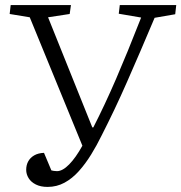

<svg xmlns="http://www.w3.org/2000/svg" viewBox="-20 -725 713 755"><path d="M343 -224H347Q392 -312 436.5 -415Q481 -518 535 -656L447 -671L451 -705H673L669 -669L588 -655Q559 -586 532 -523.5Q505 -461 480 -404Q455 -347 430 -294.5Q405 -242 380 -193Q361 -154 338.5 -117.5Q316 -81 290 -52Q264 -23 233.5 -6.5Q203 10 167 10Q140 10 121 0.5Q102 -9 92.5 -24.5Q83 -40 83 -57Q83 -76 91 -90.5Q99 -105 114.5 -114Q130 -123 153 -124L182 -55Q186 -54 191.5 -53Q197 -52 204 -52Q226 -52 252 -78.5Q278 -105 304 -152L97 -657L18 -670L22 -705H259L254 -670L169 -657Z"/></svg>

Font: Literata 24pt Light
Style: Italic
Weight: 300
Italic angle: -2°
Designer: Latin by Veronika Burian and Jose Scaglione. Greek by Irene Vlachou. Cyrillic by Vera Evstafieva
Foundry: TypeTogether
Version: Version 3.103;gftools[0.9.29]